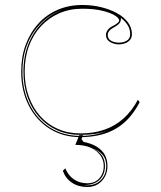

<svg xmlns="http://www.w3.org/2000/svg" viewBox="-20 -535 645 770"><path d="M302 15Q233 15 179.5 -18.5Q126 -52 95.5 -111.5Q65 -171 65 -248Q65 -307 83 -355.5Q101 -404 133.5 -440Q166 -476 211 -495.5Q256 -515 310 -515Q349 -515 384.5 -506.5Q420 -498 448.5 -482.5Q477 -467 493 -445.5Q509 -424 509 -398Q509 -384 501.5 -375Q494 -366 482 -361.5Q470 -357 457 -357Q438 -357 421.5 -366.5Q405 -376 405 -395Q405 -406 413 -416Q421 -426 437 -433Q458 -445 458 -453Q458 -462 440.5 -473Q423 -484 390 -492Q357 -500 310 -500Q259 -500 217 -481.5Q175 -463 144 -429.5Q113 -396 96 -350Q79 -304 79 -248Q79 -193 95.5 -147.5Q112 -102 141.5 -69Q171 -36 212 -18Q253 0 302 0Q356 0 399 -15Q442 -30 475.5 -60Q509 -90 533 -135L540 -125Q522 -90 498.5 -63.5Q475 -37 445.5 -19.5Q416 -2 380 6.5Q344 15 302 15ZM464 -464 465 -460Q465 -450 459.5 -442.5Q454 -435 440 -427Q412 -413 412 -395Q412 -379 425.5 -371.5Q439 -364 457 -364Q475 -364 488.5 -372Q502 -380 502 -398Q502 -408 499.5 -417Q497 -426 492 -434Q487 -442 480 -449.5Q473 -457 464 -464ZM70 -248Q70 -173 99.5 -114.5Q129 -56 181.5 -23Q234 10 302 10Q335 10 364 4Q393 -2 413 -12Q394 -3 365.5 1.5Q337 6 302 6Q251 6 209.5 -12.5Q168 -31 137.5 -65Q107 -99 90.5 -145.5Q74 -192 74 -248Q74 -308 93.5 -357.5Q113 -407 148 -442.5Q183 -478 230 -495Q182 -479 146 -443.5Q110 -408 90 -358.5Q70 -309 70 -248ZM330 215Q295 215 269 198Q243 181 232 150L242 140Q253 168 276 184Q299 200 330 200Q350 200 364.5 191.5Q379 183 387.5 167Q396 151 396 131Q396 113 388.5 98Q381 83 366.5 71Q352 59 330.5 52.5Q309 46 282 46L298 7H313L307 23L315 34Q346 40 367.5 53Q389 66 400 85.5Q411 105 411 131Q411 155 400.5 174Q390 193 372 204Q354 215 330 215ZM330 208Q364 208 385 186.5Q406 165 406 131Q406 114 400.5 101Q395 88 383.5 78Q372 68 355 62Q378 72 389.5 89.5Q401 107 401 131Q401 154 391 171.5Q381 189 362.5 198Q344 207 320 207Q321 208 323.5 208Q326 208 330 208Z"/></svg>

Font: Kalnia Glaze Thin Thin
Style: Regular
Weight: 250
Version: Version 1.110